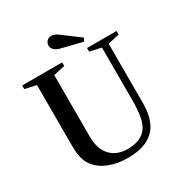

<svg xmlns="http://www.w3.org/2000/svg" viewBox="-215 -1111 1216 1281"><g transform="rotate(-30 393.0 -471.0)"><path d="M401.5 10.5Q319.5 10.5 256 -15Q192.5 -40.5 157 -87.5Q136 -114.5 126.2 -151.5Q116.5 -188.5 116.5 -250V-714.5L29.5 -733.5V-761.5H337.5V-733.5L249.5 -714.5V-242Q249.5 -144.5 297.5 -93.2Q345.5 -42 428.5 -42Q531.5 -42 576.5 -103.5Q597.5 -132 607.2 -182Q617 -232 617 -313.5V-714.5L529 -733.5V-761.5H757V-733.5L668.5 -714.5V-265.5Q668.5 -205.5 658.2 -161.5Q648 -117.5 627.5 -85.5Q563 10.5 401.5 10.5ZM533 -808 377.5 -846.5Q342 -855.5 328.2 -871Q314.5 -886.5 314.5 -904Q314.5 -923.5 328 -937.5Q341.5 -951.5 361.5 -951.5Q386 -951.5 412.5 -932L546.5 -831.5Z"/></g></svg>

Font: Libre Caslon Text Medium
Style: Regular
Weight: 500
Designer: Pablo Impallari, Rodrigo Fuenzalida, Katja Schimmel
Foundry: Pablo Impallari, Rodrigo Fuenzalida
Version: Version 2.000